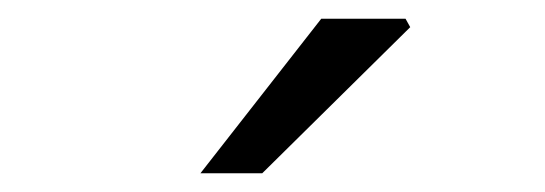

<svg xmlns="http://www.w3.org/2000/svg" viewBox="-20 -755 582 205"><path d="M194 -570 323 -735H413L418 -726L260 -570Z"/></svg>

Font: Source Sans 3
Style: Regular
Weight: 400
Designer: Paul D. Hunt
Foundry: Adobe
Version: Version 3.046;hotconv 1.0.118;makeotfexe 2.5.65603